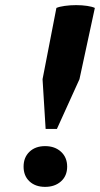

<svg xmlns="http://www.w3.org/2000/svg" viewBox="-20 -721 390 749"><path d="M95 -13.5Q72 -35 72 -71Q72 -107 95 -129Q118 -151 156 -151Q194 -151 218 -129Q242 -107 242 -71Q242 -35 218 -13.5Q194 8 156 8Q118 8 95 -13.5ZM158 -218 146 -412 200 -690Q211 -695 232.5 -698Q254 -701 277 -701Q300 -701 320 -698Q340 -695 350 -690L290 -412L202 -218Z"/></svg>

Font: PTSerif
Style: Bold Italic
Weight: 700
Italic angle: -12°
Designer: A.Korolkova, O.Umpeleva, V.Yefimov
Foundry: ParaType Ltd
Version: Version 1.000W OFL; ttfautohint (v1.2) -l 8 -r 50 -G 200 -x 